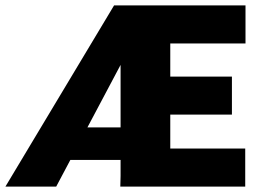

<svg xmlns="http://www.w3.org/2000/svg" viewBox="-20 -687 947 707"><path d="M883 -140V0H423L424 -39V-98H239L187 0H0L400 -667H884V-527H607V-405H834V-265H607V-140ZM302 -218H424V-448Z"/></svg>

Font: Epunda Sans Black
Style: Regular
Weight: 900
Designer: Simon Atzbach
Foundry: typofactur
Version: Version 2.204; ttfautohint (v1.8.4.7-5d5b)